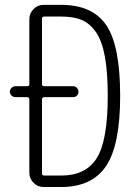

<svg xmlns="http://www.w3.org/2000/svg" viewBox="-20 -750 540 770"><path d="M148.4 -351.6V-54.7Q148.4 -45.9 157.2 -45.9H225.6Q324.2 -45.9 368.2 -116.2Q412.1 -186.5 412.1 -365.2Q412.1 -460.9 400.4 -524.4Q388.7 -587.9 363.8 -622.6Q338.9 -657.2 306.6 -670.4Q274.4 -683.6 225.6 -683.6H157.2Q148.4 -683.6 148.4 -674.8V-412.1Q148.4 -404.3 157.2 -404.3H273.4Q282.2 -404.3 288.6 -397.5Q294.9 -390.6 294.9 -381.8Q294.9 -373 288.6 -366.7Q282.2 -360.4 273.4 -360.4H157.2Q148.4 -359.4 148.4 -351.6ZM42 -360.4Q33.2 -360.4 26.4 -366.7Q19.5 -373 19.5 -381.8Q19.5 -390.6 26.4 -397.5Q33.2 -404.3 42 -404.3H88.9Q97.7 -404.3 97.7 -412.1V-672.9Q97.7 -696.3 114.3 -713.4Q130.9 -730.5 154.3 -730.5H225.6Q351.6 -730.5 406.7 -648.4Q461.9 -566.4 461.9 -365.2Q461.9 -168 405.3 -84Q348.6 0 225.6 0H154.3Q130.9 0 114.3 -17.1Q97.7 -34.2 97.7 -56.6V-351.6Q97.7 -359.4 88.9 -360.4Z"/></svg>

Font: Rounded-X Mgen+ 2m light
Style: Regular
Weight: 200
Designer: [Source Han Sans]
Ryoko NISHIZUKA  (kana & ideographs); Paul D. Hunt (Latin, Greek & Cyrillic); Wenlong ZHANG  (bopomofo
Version: Version 1.059.20150602